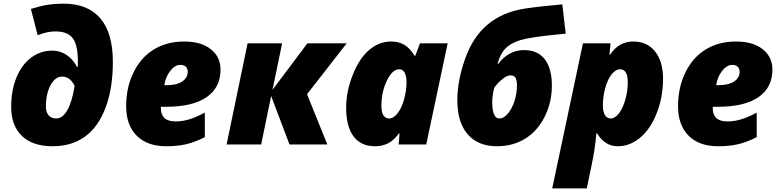

<svg xmlns="http://www.w3.org/2000/svg" viewBox="-20 -790 4266 1050"><path d="M597.2 -451.2Q597.2 -305.7 556.9 -200Q516.6 -94.2 443.8 -42.2Q371.1 9.8 268.1 9.8Q158.7 9.8 99.9 -46.6Q41 -103 41 -206.1Q41 -294.9 69.6 -365.2Q98.1 -435.5 149.7 -474.4Q201.2 -513.2 266.1 -513.2Q308.1 -513.2 344.2 -489.3Q380.4 -465.3 400.9 -423.8H404.8L405.8 -441.4V-456.1Q405.8 -543.9 377.9 -581.1Q350.1 -618.2 282.2 -618.2Q238.8 -618.2 186 -597.2L148.9 -741.2Q200.2 -757.3 240.5 -763.7Q280.8 -770 328.1 -770Q460 -770 528.6 -689.7Q597.2 -609.4 597.2 -451.2ZM287.1 -142.1Q322.3 -142.1 348.1 -187.5Q374 -232.9 388.2 -319.8Q363.8 -371.1 319.8 -371.1Q282.2 -371.1 256.6 -324.5Q231 -277.8 231 -205.1Q231 -176.3 246.1 -159.2Q261.2 -142.1 287.1 -142.1Z M888.7 9.8Q785.2 9.8 727.5 -48.1Q669.9 -106 669.9 -209Q669.9 -312 710.7 -394.8Q751.5 -477.5 822.5 -520.3Q893.6 -563 986.8 -563Q1079.6 -563 1132.8 -521Q1186 -479 1186 -409.2Q1186 -311 1109.6 -258.5Q1033.2 -206.1 888.7 -206.1H859.9V-198.2Q859.9 -126 939.9 -126Q978.5 -126 1015.6 -137.5Q1052.7 -148.9 1100.1 -173.8V-40Q1045.4 -12.2 998 -1.2Q950.7 9.8 888.7 9.8ZM965.8 -435.1Q936 -435.1 910.2 -401.1Q884.3 -367.2 878.9 -324.2H893.1Q946.3 -324.2 976.6 -344.5Q1006.8 -364.7 1006.8 -397.9Q1006.8 -413.6 997.1 -424.3Q987.3 -435.1 965.8 -435.1Z M1661.1 -553.2H1876L1659.2 -274.9L1770 0H1563L1462.9 -265.1L1408.2 0H1219.2L1334 -553.2H1522.9L1470.2 -298.8Z M2107.9 -142.1Q2132.3 -142.1 2154.5 -170.7Q2176.8 -199.2 2189.9 -247.1Q2203.1 -294.9 2203.1 -340.8Q2203.1 -372.6 2193.4 -391.8Q2183.6 -411.1 2163.1 -411.1Q2126 -411.1 2095.9 -349.4Q2065.9 -287.6 2065.9 -211.9Q2065.9 -142.1 2107.9 -142.1ZM2311 0H2160.2L2165 -60.1H2161.1Q2133.8 -22 2102.1 -6.1Q2070.3 9.8 2030.3 9.8Q1953.1 9.8 1913.1 -44.7Q1873 -99.1 1873 -201.2Q1873 -288.6 1908.7 -379.4Q1944.3 -470.2 1998.8 -516.6Q2053.2 -563 2119.1 -563Q2160.2 -563 2191.4 -544.7Q2222.7 -526.4 2247.1 -484.9H2251L2276.9 -553.2H2428.2Z M3055.2 -766.1 3073.7 -606 3023.9 -601.1Q2878.9 -586.4 2825.9 -570.6Q2772.9 -554.7 2743.7 -524.2Q2714.4 -493.7 2701.2 -440.9H2705.1Q2730 -475.6 2766.1 -495.8Q2802.2 -516.1 2846.2 -516.1Q2920.9 -516.1 2959.5 -465.6Q2998 -415 2998 -321.8Q2998 -230 2958.7 -151.6Q2919.4 -73.2 2852.1 -31.7Q2784.7 9.8 2697.8 9.8Q2594.2 9.8 2537.6 -55.7Q2481 -121.1 2481 -243.2Q2481 -348.1 2523.7 -468.8Q2566.4 -589.4 2648.2 -657Q2730 -724.6 2851.1 -743.2Q2925.3 -754.4 3055.2 -766.1ZM2710.9 -142.1Q2733.9 -142.1 2756.3 -167.5Q2778.8 -192.9 2793 -235.8Q2807.1 -278.8 2807.1 -324.2Q2807.1 -349.6 2799.6 -363.8Q2792 -377.9 2771 -377.9Q2754.4 -377.9 2730.5 -359.9Q2706.5 -341.8 2683.1 -311Q2679.7 -298.8 2675.8 -275.6Q2671.9 -252.4 2671.9 -232.9Q2671.9 -142.1 2710.9 -142.1Z M3357.9 9.8Q3288.1 9.8 3245.1 -61H3241.2Q3235.4 20 3213.9 120.1L3189 240.2H3000L3168 -553.2H3318.8L3313 -491.2H3316.9Q3363.8 -563 3442.9 -563Q3519 -563 3562.5 -508.5Q3606 -454.1 3606 -358.9Q3606 -259.8 3571.8 -172.1Q3537.6 -84.5 3481.2 -37.4Q3424.8 9.8 3357.9 9.8ZM3371.1 -411.1Q3346.7 -411.1 3324.7 -383.3Q3302.7 -355.5 3289.8 -308.1Q3276.9 -260.7 3276.9 -211.9Q3276.9 -180.2 3288.1 -161.1Q3299.3 -142.1 3319.8 -142.1Q3343.3 -142.1 3364.7 -169.9Q3386.2 -197.8 3399.7 -244.6Q3413.1 -291.5 3413.1 -340.8Q3413.1 -411.1 3371.1 -411.1Z M3906.7 9.8Q3803.2 9.8 3745.6 -48.1Q3688 -106 3688 -209Q3688 -312 3728.8 -394.8Q3769.5 -477.5 3840.6 -520.3Q3911.6 -563 4004.9 -563Q4097.7 -563 4150.9 -521Q4204.1 -479 4204.1 -409.2Q4204.1 -311 4127.7 -258.5Q4051.3 -206.1 3906.7 -206.1H3877.9V-198.2Q3877.9 -126 3958 -126Q3996.6 -126 4033.7 -137.5Q4070.8 -148.9 4118.2 -173.8V-40Q4063.5 -12.2 4016.1 -1.2Q3968.8 9.8 3906.7 9.8ZM3983.9 -435.1Q3954.1 -435.1 3928.2 -401.1Q3902.3 -367.2 3897 -324.2H3911.1Q3964.4 -324.2 3994.6 -344.5Q4024.9 -364.7 4024.9 -397.9Q4024.9 -413.6 4015.1 -424.3Q4005.4 -435.1 3983.9 -435.1Z"/></svg>

Font: Open Sans Extrabold
Style: Italic
Weight: 800
Italic angle: -12°
Foundry: Ascender Corporation
Version: Version 1.10